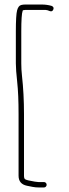

<svg xmlns="http://www.w3.org/2000/svg" viewBox="-20 -713 306 848"><path d="M80 -665C80 -667.7 83.7 -669 91 -669H182.2C186.3 -669 192.2 -667.3 200 -664C207.3 -661.3 212.5 -663.7 215.5 -671C218.5 -678.3 216 -683.7 208 -687C194 -691 179.5 -693 164.5 -693H91C85 -693 79.3 -692.3 74 -691C65.3 -689 59.2 -681.1 55.5 -667.2C51.8 -653.3 50 -622.2 50 -574V-433C50 -414.3 52 -386.8 56 -350.5C60 -314.2 62 -267 62 -209V63C62 87.7 74.5 102.5 99.5 107.5L124.5 112.5C132.8 114.2 142.6 115 153.7 115H174C177.3 115 180.2 113.8 182.5 111.5C184.8 109.2 186 106.3 186 103C186 99.7 184.8 96.8 182.5 94.5C180.2 92.2 177.3 91 174 91H149.4C143 91 128.7 88.7 106.5 84C100.2 82.7 95.2 81 91.5 79C87.8 77 86 71.7 86 63V-209C86 -268.3 83 -325 77 -379C75 -397 74 -415 74 -433V-574C74 -624 76 -654.3 80 -665Z"/></svg>

Font: Proton
Style: SeBd
Weight: 500
Version: Version 1.017